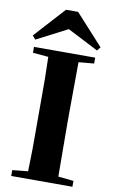

<svg xmlns="http://www.w3.org/2000/svg" viewBox="-106 -1041 648 1094"><g transform="rotate(10 218.5 -493.5)"><path d="M41 0V-34L131 -43Q133 -108 134 -174Q134 -262 134 -351V-395Q134 -484 134 -572Q133 -638 131 -705L41 -713V-747H395V-713L306 -705Q305 -639 305 -573Q304 -484 304 -395V-352Q304 -264 305 -176Q305 -109 306 -43L395 -34V0ZM254 -987 415 -810 398 -789 219 -881 41 -789 23 -810 184 -987Z"/></g></svg>

Font: Early Summer Mincho Heavy
Style: Regular
Weight: 900
Designer: GuiWonder
Version: Version 1.002